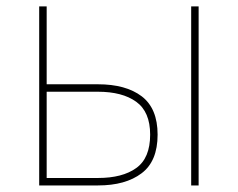

<svg xmlns="http://www.w3.org/2000/svg" viewBox="-20 -565 725 585"><path d="M99.4 0ZM278.4 0H99.4V-545.5H122.2V-308.2H278.4Q363.3 -308.2 411.6 -271.7Q460.2 -234.7 460.2 -154.8Q460.2 -73.5 411.2 -36.9Q362.6 0 278.4 0ZM278.4 -22.7Q353 -22.7 394.9 -52.9Q437.5 -83.1 437.5 -154.8Q437.5 -224.4 394.9 -255Q352.6 -285.5 278.4 -285.5H122.2V-22.7ZM585.2 0H562.5V-545.5H585.2Z"/></svg>

Font: Linik Sans Thin
Style: Regular
Weight: 100
Designer: Fonts by Rasmus Andersson / Changes by Cristiano Sobral with parts from Marc Monis
Foundry: rsms
Version: Version 3.020; ttfautohint (v1.6)